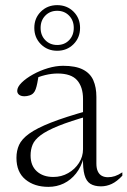

<svg xmlns="http://www.w3.org/2000/svg" viewBox="-20 -717 496 747"><path d="M326 -287.5 328.5 -267Q252.5 -245.5 207 -227Q161.5 -208.5 138 -190.8Q114.5 -173 106.8 -154Q99 -135 99 -112Q99 -72.5 123.2 -50.5Q147.5 -28.5 187.5 -28.5Q219 -28.5 245.2 -43.5Q271.5 -58.5 287.2 -83Q303 -107.5 303 -136.5V-332Q303 -378.5 280 -404.8Q257 -431 204 -431Q181.5 -431 156.2 -425Q131 -419 101.5 -405.5L130.5 -424Q128 -408 125.2 -394.2Q122.5 -380.5 119 -370.5Q115.5 -360.5 110.5 -355.5Q105 -349 95 -345.8Q85 -342.5 75 -342.5Q62 -342.5 54.5 -348.2Q47 -354 47 -363.5Q47 -378.5 64.2 -395.5Q81.5 -412.5 108.5 -427.5Q135.5 -442.5 166.5 -451.8Q197.5 -461 225.5 -461Q274 -461 302.5 -446.5Q331 -432 343 -404.8Q355 -377.5 355 -340V-81Q355 -61.5 360.8 -49.8Q366.5 -38 376.5 -32.8Q386.5 -27.5 400 -27.5Q414 -27.5 427 -31.8Q440 -36 456 -46.5V-33.5Q435 -11 414.8 -1.5Q394.5 8 373 8Q347.5 8 331.5 -2Q315.5 -12 308.8 -36.5Q302 -61 303 -103.5L306 -105Q296 -67.5 275.8 -42Q255.5 -16.5 228 -3.2Q200.5 10 168.5 10Q113.5 10 78.8 -18.8Q44 -47.5 44 -103Q44 -130.5 54.2 -153.2Q64.5 -176 93.5 -197Q122.5 -218 178.2 -240Q234 -262 326 -287.5ZM202.5 -697Q240.5 -697 266 -671.8Q291.5 -646.5 291.5 -608.5Q291.5 -570.5 266 -545Q240.5 -519.5 202.5 -519.5Q164.5 -519.5 139 -545Q113.5 -570.5 113.5 -608.5Q113.5 -646.5 139 -671.8Q164.5 -697 202.5 -697ZM202.5 -542Q231 -542 249 -560.8Q267 -579.5 267 -608.5Q267 -637.5 248.8 -656.2Q230.5 -675 202.5 -675Q174.5 -675 156.2 -656.2Q138 -637.5 138 -608.5Q138 -579.5 156.2 -560.8Q174.5 -542 202.5 -542Z"/></svg>

Font: Newsreader 36pt Light
Style: Regular
Weight: 300
Designer: Hugues Gentile
Foundry: Production Type
Version: Version 1.003